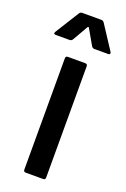

<svg xmlns="http://www.w3.org/2000/svg" viewBox="-170 -747 522 793"><g transform="rotate(20 91.0 -350.0)"><path d="M-24 -577Q-37 -577 -30 -589L35 -693Q40 -700 47 -700H132Q139 -700 144 -693L212 -589Q214 -585 214 -583Q214 -577 206 -577H145Q138 -577 133 -584L94 -652Q93 -654 91 -654Q89 -654 88 -652L49 -584Q44 -577 37 -577ZM54 0Q44 0 44 -10V-499Q44 -509 54 -509H130Q140 -509 140 -499V-10Q140 0 130 0Z"/></g></svg>

Font: Barlow Condensed Medium
Style: Regular
Weight: 500
Width: 3
Designer: Jeremy Tribby
Foundry: Tribby Type
Version: Version 1.422;hotconv 1.0.109;makeotfexe 2.5.65596